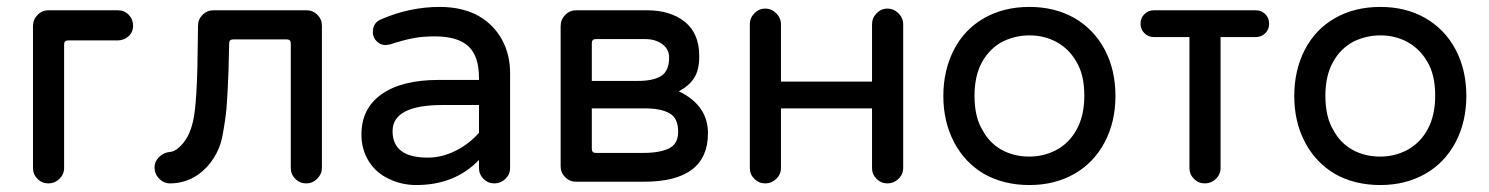

<svg xmlns="http://www.w3.org/2000/svg" viewBox="-20 -529 4343 560"><path d="M76.2 -39.1V-453.1Q76.2 -471.7 89.4 -485.4Q102.5 -499 121.1 -499H324.2Q342.8 -499 355.5 -485.8Q368.2 -472.7 368.2 -454.1Q368.2 -435.5 355 -423.3Q341.8 -411.1 322.3 -411.1H178.7Q167 -411.1 167 -399.4V-39.1Q167 -20.5 153.3 -7.3Q139.6 5.9 121.1 5.9Q102.5 5.9 89.4 -7.3Q76.2 -20.5 76.2 -39.1Z M430.7 -41Q430.7 -57.6 443.8 -70.8Q457 -84 475.6 -85.9Q494.1 -86.9 515.6 -113.3Q541 -145.5 547.9 -204.1Q553.7 -250 555.7 -331.1L557.6 -454.1Q557.6 -472.7 570.8 -485.8Q584 -499 602.5 -499H874Q892.6 -499 905.8 -485.8Q918.9 -472.7 918.9 -454.1V-39.1Q918.9 -21.5 905.3 -7.8Q891.6 5.9 873 5.9Q854.5 5.9 841.3 -7.3Q828.1 -20.5 828.1 -39.1V-402.3Q828.1 -414.1 816.4 -414.1H660.2Q648.4 -414.1 648.4 -402.3L646.5 -322.3Q643.6 -247.1 640.6 -213.4Q637.7 -179.7 627.9 -127.9Q621.1 -95.7 603 -67.4Q585 -39.1 557.6 -19.5Q520.5 5.9 475.6 5.9Q458 5.9 444.3 -7.8Q430.7 -21.5 430.7 -41Z M1115.2 -6.8Q1077.1 -24.4 1055.7 -58.6Q1034.2 -92.8 1034.2 -136.7Q1034.2 -212.9 1093.3 -254.4Q1152.3 -295.9 1259.8 -295.9H1377V-302.7Q1377 -365.2 1346.2 -394Q1315.4 -422.9 1247.1 -422.9Q1212.9 -422.9 1184.6 -417.5Q1156.2 -412.1 1117.2 -399.4L1104.5 -397.5Q1089.8 -397.5 1078.6 -408.7Q1067.4 -419.9 1067.4 -435.5Q1067.4 -463.9 1093.8 -473.6Q1175.8 -508.8 1262.7 -508.8Q1330.1 -508.8 1377.9 -481.4Q1421.9 -455.1 1444.8 -412.1Q1467.8 -369.1 1467.8 -315.4V-39.1Q1467.8 -20.5 1454.1 -7.3Q1440.4 5.9 1421.9 5.9Q1403.3 5.9 1390.1 -7.3Q1377 -20.5 1377 -39.1V-62.5Q1306.6 10.7 1194.3 10.7Q1152.3 10.7 1115.2 -6.8ZM1227.5 -69.3Q1268.6 -69.3 1308.1 -88.9Q1347.7 -108.4 1377 -141.6V-222.7H1271.5Q1125 -222.7 1125 -146.5Q1125 -69.3 1227.5 -69.3Z M1615.2 -43.9V-453.1Q1615.2 -471.7 1628.4 -485.4Q1641.6 -499 1660.2 -499H1867.2Q1935.5 -499 1977.5 -465.3Q2019.5 -431.6 2019.5 -365.2Q2019.5 -324.2 2004.4 -301.3Q1989.3 -278.3 1960 -262.7Q2044.9 -221.7 2044.9 -140.6Q2044.9 1 1858.4 1H1660.2Q1641.6 1 1628.4 -12.2Q1615.2 -25.4 1615.2 -43.9ZM1717.8 -83H1856.4Q1904.3 -83 1931.2 -96.2Q1958 -109.4 1958 -144.5Q1958 -184.6 1932.6 -198.7Q1907.2 -212.9 1861.3 -212.9H1706.1V-94.7Q1706.1 -83 1717.8 -83ZM1840.8 -293Q1885.7 -293 1908.7 -307.6Q1931.6 -322.3 1931.6 -361.3Q1931.6 -385.7 1911.6 -400.4Q1891.6 -415 1861.3 -415H1717.8Q1706.1 -415 1706.1 -403.3V-293Z M2523.4 -39.1V-212.9H2257.8V-39.1Q2257.8 -20.5 2244.1 -7.3Q2230.5 5.9 2211.9 5.9Q2193.4 5.9 2180.2 -7.3Q2167 -20.5 2167 -39.1V-458Q2167 -476.6 2180.2 -490.2Q2193.4 -503.9 2211.9 -503.9Q2230.5 -503.9 2244.1 -490.2Q2257.8 -476.6 2257.8 -458V-291H2523.4V-458Q2523.4 -476.6 2536.6 -490.2Q2549.8 -503.9 2568.4 -503.9Q2586.9 -503.9 2600.6 -490.2Q2614.3 -476.6 2614.3 -458V-39.1Q2614.3 -20.5 2600.6 -7.3Q2586.9 5.9 2568.4 5.9Q2549.8 5.9 2536.6 -7.3Q2523.4 -20.5 2523.4 -39.1Z M2850.6 -21.5Q2793.9 -54.7 2762.7 -114.3Q2731.4 -173.8 2731.4 -249Q2731.4 -324.2 2762.7 -384.8Q2793.9 -444.3 2851.1 -476.6Q2908.2 -508.8 2982.4 -508.8Q3056.6 -508.8 3113.3 -476.6Q3170.9 -443.4 3202.1 -384.3Q3233.4 -325.2 3233.4 -249Q3233.4 -173.8 3202.1 -114.3Q3169.9 -53.7 3112.8 -21.5Q3055.7 10.7 2982.4 10.7Q2908.2 10.7 2850.6 -21.5ZM2845.7 -149.4Q2866.2 -111.3 2901.9 -91.8Q2937.5 -72.3 2982.4 -72.3Q3023.4 -72.3 3059.6 -90.8Q3098.6 -111.3 3120.6 -151.9Q3142.6 -192.4 3142.6 -250Q3142.6 -311.5 3119.1 -349.6Q3097.7 -386.7 3062 -406.2Q3026.4 -425.8 2982.4 -425.8Q2942.4 -425.8 2905.3 -408.2Q2866.2 -387.7 2844.2 -347.7Q2822.3 -307.6 2822.3 -250Q2822.3 -187.5 2845.7 -149.4Z M3449.2 -39.1V-420.9H3345.7Q3329.1 -420.9 3317.9 -432.1Q3306.6 -443.4 3306.6 -460Q3306.6 -476.6 3317.9 -487.8Q3329.1 -499 3345.7 -499H3642.6Q3659.2 -499 3670.4 -487.8Q3681.6 -476.6 3681.6 -460Q3681.6 -443.4 3670.4 -432.1Q3659.2 -420.9 3642.6 -420.9H3540V-39.1Q3540 -20.5 3526.4 -7.3Q3512.7 5.9 3494.1 5.9Q3475.6 5.9 3462.4 -7.3Q3449.2 -20.5 3449.2 -39.1Z M3874 -21.5Q3817.4 -54.7 3786.1 -114.3Q3754.9 -173.8 3754.9 -249Q3754.9 -324.2 3786.1 -384.8Q3817.4 -444.3 3874.5 -476.6Q3931.6 -508.8 4005.9 -508.8Q4080.1 -508.8 4136.7 -476.6Q4194.3 -443.4 4225.6 -384.3Q4256.8 -325.2 4256.8 -249Q4256.8 -173.8 4225.6 -114.3Q4193.4 -53.7 4136.2 -21.5Q4079.1 10.7 4005.9 10.7Q3931.6 10.7 3874 -21.5ZM3869.1 -149.4Q3889.6 -111.3 3925.3 -91.8Q3960.9 -72.3 4005.9 -72.3Q4046.9 -72.3 4083 -90.8Q4122.1 -111.3 4144 -151.9Q4166 -192.4 4166 -250Q4166 -311.5 4142.6 -349.6Q4121.1 -386.7 4085.4 -406.2Q4049.8 -425.8 4005.9 -425.8Q3965.8 -425.8 3928.7 -408.2Q3889.6 -387.7 3867.7 -347.7Q3845.7 -307.6 3845.7 -250Q3845.7 -187.5 3869.1 -149.4Z"/></svg>

Font: jf-openhuninn-2.0
Style: Regular
Weight: 400
Designer: [Kosugi Maru]
Designed by MOTOYA      

[Varela Round]
Joe Prince (Latin component); Avraham Cornfeld (Hebrew component)
Foundry: justfont CO.,LTD.
Version: 2.0